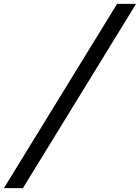

<svg xmlns="http://www.w3.org/2000/svg" viewBox="-138 -832 727 998"><path d="M470.7 -812H569.3L-19 146H-117.7Z"/></svg>

Font: Reddit Sans Chocolate SemiBold
Style: Italic
Weight: 600
Italic angle: -11.25°
Designer: Stephen Hutchings
Version: Version 1.013